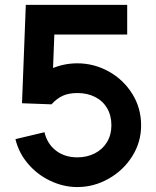

<svg xmlns="http://www.w3.org/2000/svg" viewBox="-20 -738 634 778"><path d="M293.4 -481.4Q360.6 -481.4 420 -448.7Q479.4 -416 515.6 -358.4Q551.8 -300.8 551.8 -230Q551.8 -161.6 515.6 -104.4Q479.4 -47.2 419.7 -13.6Q360 20 293.4 20Q237.6 20 184.5 -5Q131.4 -30 93.6 -74.3Q55.8 -118.6 42.6 -174.2L160.2 -202.2Q171.4 -154.8 206.9 -127.6Q242.4 -100.4 293.4 -100.4Q332.8 -100.4 364.4 -116.7Q396 -133 413.7 -162.4Q431.4 -191.8 431.4 -230Q431.4 -270 414 -299.6Q396.6 -329.2 365.3 -345.1Q334 -361 293.4 -361Q259 -361 234.7 -350.1Q210.4 -339.2 188.6 -315.2L100.2 -396Q136 -436.4 186.6 -458.9Q237.2 -481.4 293.4 -481.4ZM69.2 -319.6 84.6 -718.4H495.4V-598H200.2L189.2 -315.2Z"/></svg>

Font: SUIT Variable
Style: Regular
Weight: 400
Designer: Sunn Youn; Korean Glyphs from Source Han Sans (Sandoll Communications; Soo-young Jang, Joo-yeon Kang)
Foundry: Sunn
Version: Version 1.150;FEAKit 1.0